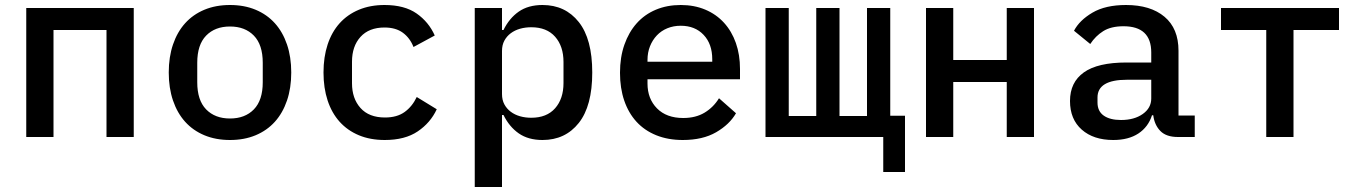

<svg xmlns="http://www.w3.org/2000/svg" viewBox="-20 -548 5440 768"><path d="M85 -516H515V0H406V-428H194V0H85Z M655 -258Q655 -320 672 -370Q689 -420 720.5 -455Q752 -490 797.5 -509Q843 -528 900 -528Q957 -528 1002.5 -509Q1048 -490 1079.5 -455Q1111 -420 1128 -370Q1145 -320 1145 -258Q1145 -196 1128 -146Q1111 -96 1079.5 -61Q1048 -26 1002.5 -7Q957 12 900 12Q843 12 797.5 -7Q752 -26 720.5 -61Q689 -96 672 -146Q655 -196 655 -258ZM1031 -219V-297Q1031 -369 995.5 -405.5Q960 -442 900 -442Q840 -442 804.5 -405.5Q769 -369 769 -297V-219Q769 -147 804.5 -110.5Q840 -74 900 -74Q960 -74 995.5 -110.5Q1031 -147 1031 -219Z M1274 -258Q1274 -320 1290.5 -370Q1307 -420 1338.5 -455Q1370 -490 1415.5 -509Q1461 -528 1518 -528Q1598 -528 1646.5 -494Q1695 -460 1719 -406L1634 -360Q1620 -396 1591.5 -417Q1563 -438 1518 -438Q1456 -438 1422 -400.5Q1388 -363 1388 -301V-215Q1388 -154 1422 -116Q1456 -78 1520 -78Q1568 -78 1598.5 -100Q1629 -122 1647 -160L1727 -111Q1702 -57 1651 -22.5Q1600 12 1519 12Q1461 12 1415.5 -7Q1370 -26 1338.5 -61Q1307 -96 1290.5 -146Q1274 -196 1274 -258Z M1879 -516H1988V-428H1994Q2017 -475 2055 -501.5Q2093 -528 2150 -528Q2241 -528 2295 -460Q2349 -392 2349 -258Q2349 -124 2295 -56Q2241 12 2150 12Q2093 12 2055 -14.5Q2017 -41 1994 -88H1988V200H1879ZM2234 -216V-300Q2234 -363 2200.5 -401Q2167 -439 2105 -439Q2081 -439 2060 -433Q2039 -427 2023 -415Q2007 -403 1997.5 -385.5Q1988 -368 1988 -344V-172Q1988 -148 1997.5 -130.5Q2007 -113 2023 -101Q2039 -89 2060 -83Q2081 -77 2105 -77Q2167 -77 2200.5 -115Q2234 -153 2234 -216Z M2460 -257Q2460 -319 2477.5 -369Q2495 -419 2526.5 -454.5Q2558 -490 2603 -509Q2648 -528 2703 -528Q2757 -528 2801 -509.5Q2845 -491 2876 -457Q2907 -423 2923.5 -376Q2940 -329 2940 -272V-231H2570V-214Q2570 -153 2608 -114.5Q2646 -76 2713 -76Q2763 -76 2798.5 -97.5Q2834 -119 2856 -155L2924 -95Q2898 -50 2844.5 -19Q2791 12 2711 12Q2652 12 2605 -7Q2558 -26 2526 -61Q2494 -96 2477 -145.5Q2460 -195 2460 -257ZM2570 -308V-301H2829V-311Q2829 -372 2794.5 -408.5Q2760 -445 2703 -445Q2674 -445 2649.5 -435Q2625 -425 2607.5 -406.5Q2590 -388 2580 -363Q2570 -338 2570 -308Z M3513 0H3042V-516H3135V-84H3245V-516H3338V-84H3448V-516H3541V-85H3600V140H3513Z M3684 -516H3793V-308H4007V-516H4116V0H4007V-220H3793V0H3684Z M4692 0Q4645 0 4621.5 -24Q4598 -48 4593 -87H4588Q4573 -40 4533.5 -14Q4494 12 4433 12Q4354 12 4307 -29.5Q4260 -71 4260 -144Q4260 -219 4315.5 -258.5Q4371 -298 4486 -298H4585V-338Q4585 -443 4474 -443Q4424 -443 4393 -423.5Q4362 -404 4341 -372L4276 -425Q4298 -467 4350 -497.5Q4402 -528 4484 -528Q4582 -528 4638 -481Q4694 -434 4694 -345V-86H4759V0ZM4585 -154V-229H4488Q4370 -229 4370 -158V-138Q4370 -103 4395 -85.5Q4420 -68 4464 -68Q4517 -68 4551 -92Q4585 -116 4585 -154Z M5045 -428H4864V-516H5336V-428H5154V0H5045Z"/></svg>

Font: IBM Plaex Mono Medium
Style: Regular
Weight: 500
Designer: Mike Abbink, Paul van der Laan, Pieter van Rosmalen
Foundry: Bold Monday
Version: Version 2.003